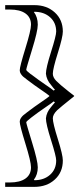

<svg xmlns="http://www.w3.org/2000/svg" viewBox="-29 -728 326 748"><path d="M103 -681.2Q118.2 -661.1 118.2 -631.8Q118.2 -606.9 95.7 -534.2Q73.2 -461.4 73.2 -456.1Q73.2 -452.6 89.8 -439.9Q91.8 -438.5 92.8 -438Q120.1 -417 146.5 -399.2Q172.9 -381.3 180.2 -375L185.1 -378.9Q181.2 -382.3 176.5 -388.4Q171.9 -394.5 169.9 -397Q152.3 -417 149.9 -440.9Q149.9 -462.9 169.9 -525.9Q189.9 -588.9 189.9 -605Q189.9 -639.6 166 -660.9Q142.1 -682.1 105 -682.1ZM103 -27.8 105 -25.9Q142.1 -25.9 166 -47.1Q189.9 -68.4 189.9 -103Q189.9 -119.1 169.9 -182.1Q149.9 -245.1 149.9 -267.1Q152.3 -291 169.9 -311Q171.9 -313 176.5 -319.1Q181.2 -325.2 185.1 -329.1L180.2 -333Q172.9 -326.7 146.5 -308.8Q120.1 -291 92.8 -270Q74.2 -255.4 73.2 -252Q73.2 -246.6 95.7 -173.8Q118.2 -101.1 118.2 -76.2Q118.2 -47.9 103 -27.8ZM-8.8 -708H105Q153.3 -708 184.6 -679.4Q215.8 -650.9 215.8 -605Q215.8 -584 196.3 -521.7Q176.8 -459.5 176.8 -440.9Q176.8 -426.8 189.9 -413.1Q203.1 -399.4 240.2 -370.1Q252.9 -360.4 259.8 -355V-353Q201.7 -306.6 193.4 -298.3Q176.8 -281.7 176.8 -267.1Q176.8 -248.5 196.3 -186.3Q215.8 -124 215.8 -103Q215.8 -57.1 184.6 -28.6Q153.3 0 105 0H-8.8V-17.1H8.8Q48.8 -17.1 70.3 -32.5Q91.8 -47.9 91.8 -76.2Q91.8 -98.1 69.8 -168.9Q47.9 -239.7 47.9 -253.9Q47.9 -261.2 52.2 -267.8Q56.6 -274.4 61 -278.3Q65.4 -282.2 77.1 -291Q106 -313 130.9 -329.8Q155.8 -346.7 163.1 -353V-355Q155.8 -361.3 130.9 -378.2Q106 -395 77.1 -417Q65.4 -425.8 61 -429.7Q56.6 -433.6 52.2 -440.2Q47.9 -446.8 47.9 -454.1Q47.9 -468.3 69.8 -539.1Q91.8 -609.9 91.8 -631.8Q91.8 -660.2 70.3 -675.5Q48.8 -690.9 8.8 -690.9H-8.8Z"/></svg>

Font: FoglihtenFr01
Style: Regular
Weight: 500
Version: Version 0.68